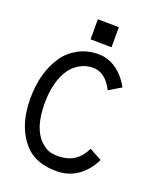

<svg xmlns="http://www.w3.org/2000/svg" viewBox="-148 -895 814 987"><g transform="rotate(20 259.0 -401.5)"><path d="M214.4 -805.2 329.6 -803.7V-693.8L214.4 -695.3ZM277.8 -562.5Q238.8 -562.5 206.5 -543.9Q174.3 -525.4 154.8 -498Q105 -426.3 105 -305.2Q105 -168 168 -109.4Q189.9 -88.9 210.4 -81.3Q231 -73.7 261.7 -73.7H268.6Q366.2 -77.1 407.2 -167L475.1 -129.9Q446.3 -69.8 396.7 -34.2Q347.2 1.5 280.8 1.5H279.3Q173.3 1.5 114.7 -55.7Q27.3 -144.5 27.3 -304.2Q27.3 -446.8 92.3 -541.5Q120.6 -583.5 169.7 -610.6Q218.8 -637.7 279.3 -637.7Q331.1 -637.7 376.2 -607.2Q421.4 -576.7 453.1 -519L386.7 -479.5Q344.7 -562.5 277.8 -562.5Z"/></g></svg>

Font: FantasqueSansM Nerd Font
Style: Regular
Weight: 400
Monospace: yes
Designer: Jany Belluz
Version: Version 1.8.0 ; ttfautohint (v1.8.2);Nerd Fonts 3.4.0